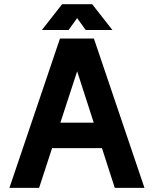

<svg xmlns="http://www.w3.org/2000/svg" viewBox="-20 -909 745 929"><path d="M151.4 -315.4V-192.4H541.3V-315.4ZM353.3 -564 535.4 0H679L434.3 -722.7H270.3L25.6 0H169.2ZM394.8 -763.7H523.9L426 -888.7H304.9ZM311.8 -763.7 401.6 -888.7H280.5L182.6 -763.7Z"/></svg>

Font: Giphurs
Style: Regular
Weight: 400
Version: Version 2.010